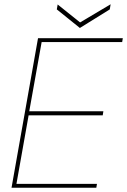

<svg xmlns="http://www.w3.org/2000/svg" viewBox="-20 -879 595 899"><path d="M34 0 158 -700H555L552 -682H175L117 -358H464L461 -339H114L57 -18H434L431 0ZM498 -859 494 -835 354 -748 246 -835 250 -858 355 -774Z"/></svg>

Font: DM Sans 17pt Thin
Style: Italic
Weight: 250
Italic angle: -10°
Version: Version 4.004;gftools[0.9.30]